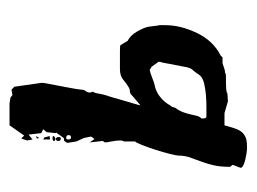

<svg xmlns="http://www.w3.org/2000/svg" viewBox="-86 -238 526 393"><g transform="rotate(90 176.5 -41.0)"><path d="M31 -105V-117Q31 -148 47 -181.5Q63 -215 93 -230L97 -234H109Q115 -236 119.5 -237.5Q124 -239 126 -239H128Q130 -241 136 -241Q142 -241 149 -241Q156 -241 162 -241.5Q168 -242 171 -244L187 -245L211 -238H236Q239 -248 241.5 -256.5Q244 -265 248 -271Q252 -277 259 -280.5Q266 -284 278 -284H286Q288 -284 294 -283Q300 -282 306.5 -280.5Q313 -279 318 -276.5Q323 -274 323 -271L317 -255Q317 -254 319 -252Q321 -250 321 -249Q321 -229 317.5 -214.5Q314 -200 309.5 -188.5Q305 -177 301.5 -166.5Q298 -156 298 -144Q298 -140 294.5 -126Q291 -112 286 -96.5Q281 -81 276 -68.5Q271 -56 269 -55V-32Q267 -30 267 -25Q267 -17 269 -7Q271 3 271 7L268 11L271 38L264 28L259 35L262 50L269 65L272 84L268 90L262 91L252 105Q252 106 251.5 105.5Q251 105 251 106Q252 107 252 108L250 126L244 133L252 137L255 163L265 155L267 166L263 178L257 172L236 202H191L179 200L174 196L163 198L157 192L149 136Q149 132 151 122.5Q153 113 155 101.5Q157 90 159.5 77.5Q162 65 163 55Q163 50 166 46Q169 42 169 37L167 31Q169 31 171 20Q173 9 175 3Q176 1 179 -9.5Q182 -20 185.5 -32Q189 -44 192 -54Q195 -64 195 -66L174 -48Q172 -45 167 -44.5Q162 -44 160 -43Q151 -38 143 -31Q135 -24 121 -24H97Q95 -24 84.5 -24Q74 -24 72 -25L63 -40Q52 -45 43.5 -60Q35 -75 34 -84L32 -100ZM116 -89Q118 -88 120 -86.5Q122 -85 123 -85Q124 -85 129 -86.5Q134 -88 140 -90.5Q146 -93 151.5 -94.5Q157 -96 158 -96Q168 -99 175.5 -104.5Q183 -110 187.5 -115.5Q192 -121 194.5 -125.5Q197 -130 198 -130L200 -137Q206 -145 209 -153Q212 -161 213.5 -168Q215 -175 216.5 -181Q218 -187 222 -191V-194Q222 -201 218 -201Q209 -201 197.5 -201Q186 -201 174 -200Q162 -199 151 -196.5Q140 -194 134 -188Q126 -176 122 -172Q118 -168 116 -155L110 -124Q108 -112 107 -109Q106 -106 106 -106Q106 -106 106 -106.5Q106 -107 106 -103ZM265 119V133L261 131L258 120ZM260 76Q256 77 256 81Q256 86 262 86Q265 86 265 82Q265 76 260 76ZM263 97Q268 97 268 102Q268 107 264 107Q260 107 260 101Q260 97 263 97ZM263 108Q268 108 268 111Q268 114 262 114Q258 114 258 112Q258 110 263 108ZM263 146 258 148 262 141Z"/></g></svg>

Font: East Sea Dokdo Cyrillic
Style: Regular
Weight: 400
Version: Version 1.00 July 4, 2018, initial release